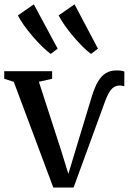

<svg xmlns="http://www.w3.org/2000/svg" viewBox="-26 -861 594 886"><path d="M220 4.5 37.5 -483.5 -6.5 -497.5V-532.5H214.5V-497.5L153.5 -483.5L255.5 -168.5L289.5 -58.5L324 -173L399 -420Q411.5 -460 426.8 -485.5Q442 -511 462.5 -523.5Q483 -536 511 -536Q526.5 -536 534.8 -534.5Q543 -533 548 -530.5L547.5 -463Q541.5 -465 533.8 -466Q526 -467 517.5 -465.5Q504.5 -463.5 494.2 -454.8Q484 -446 475.5 -430.8Q467 -415.5 459 -393.5L313.5 4.5ZM207.5 -612.5Q191 -624.5 169 -645.8Q147 -667 124.8 -693Q102.5 -719 84.2 -744.8Q66 -770.5 56.5 -790L130 -841L240 -636.5L208.5 -612.5ZM393.5 -612.5Q377 -624.5 355.5 -645.8Q334 -667 312.2 -692.8Q290.5 -718.5 272.5 -744.2Q254.5 -770 244.5 -790L318 -841L426 -636.5L394.5 -612.5Z"/></svg>

Font: Merriweather 72pt
Style: Regular
Weight: 400
Version: Version 2.100